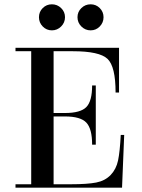

<svg xmlns="http://www.w3.org/2000/svg" viewBox="-20 -872 659 892"><path d="M52 0V-16H125V-634H52V-650H533V-442H517Q517 -563 479.5 -598.5Q442 -634 319 -634H229V-347H282Q354 -347 381 -374.5Q408 -402 408 -475H425V-200H408Q408 -274 381 -302.5Q354 -331 282 -331H229V-16H310Q386 -16 427 -24Q468 -32 494 -59Q520 -86 528.5 -126.5Q537 -167 541 -245H557L547 0ZM358 -749Q340 -767 340 -792Q340 -817 358 -834.5Q376 -852 401 -852Q426 -852 443.5 -834.5Q461 -817 461 -792Q461 -767 443.5 -749Q426 -731 401 -731Q376 -731 358 -749ZM178.5 -749Q161 -767 161 -792Q161 -817 178.5 -834.5Q196 -852 221 -852Q246 -852 264 -834.5Q282 -817 282 -792Q282 -767 264 -749Q246 -731 221 -731Q196 -731 178.5 -749Z"/></svg>

Font: Elsie Swash Caps
Style: Regular
Weight: 400
Designer: Alejandro Inler
Foundry: Alejandro Inler
Version: 1.003